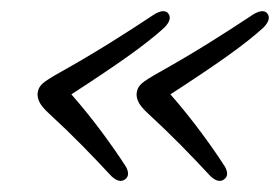

<svg xmlns="http://www.w3.org/2000/svg" viewBox="-20 -411 506 347"><path d="M48.5 -245.5Q50 -254 57.5 -260.5Q65 -267 89 -280.5Q135.5 -306.5 178.8 -333.5Q222 -360.5 258 -384.5Q275 -395 283 -388Q293 -377.5 277 -361Q250.5 -337 209.5 -308Q168.5 -279 109 -240.5Q139.5 -205.5 165 -171Q190.5 -136.5 208 -109Q216 -93.5 205.5 -86.5Q195.5 -79.5 181.5 -92.5Q155.5 -120.5 128.5 -148Q101.5 -175.5 70 -204.5Q54.5 -218.5 50.5 -228.2Q46.5 -238 48.5 -245.5ZM227.5 -245.5Q229 -254 236.5 -260.5Q244 -267 268 -280.5Q314.5 -306.5 357.8 -333.5Q401 -360.5 437 -384.5Q454 -395 462 -388Q472 -377.5 456 -361Q429.5 -337 388.5 -308Q347.5 -279 288 -240.5Q318.5 -205.5 344 -171Q369.5 -136.5 387 -109Q395 -93.5 384.5 -86.5Q374.5 -79.5 360.5 -92.5Q334.5 -120.5 307.5 -148Q280.5 -175.5 249 -204.5Q233.5 -218.5 229.5 -228.2Q225.5 -238 227.5 -245.5Z"/></svg>

Font: Fraunces 144pt SuperSoft Light
Style: Italic
Weight: 300
Italic angle: -16°
Version: Version 1.000;[b76b70a41]